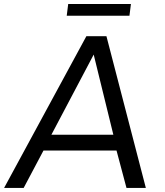

<svg xmlns="http://www.w3.org/2000/svg" viewBox="-49 -929 817 949"><path d="M590.8 -851.1H280.8L288.1 -909.2H598.1ZM526.9 -185.1H166L67.9 0H-28.8L377.9 -750H477.1L671.9 0H576.2ZM511.2 -263.2 414.1 -659.2 205.1 -263.2Z"/></svg>

Font: Oakes Grotesk
Style: Italic
Weight: 400
Italic angle: -8°
Designer: Samuel Oakes
Foundry: Samuel Oakes
Version: Version 1.000;PS 001.000;hotconv 1.0.88;makeotf.lib2.5.64775